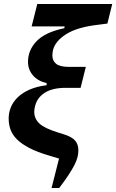

<svg xmlns="http://www.w3.org/2000/svg" viewBox="-20 -768 577 953"><path d="M273 19 223 4Q165 -13 126.5 -33Q88 -53 65 -75.5Q42 -98 32.5 -124Q23 -150 23 -180Q23 -210 34.5 -237Q46 -264 69 -286Q92 -308 127.5 -323.5Q163 -339 211 -345L212 -355Q167 -366 143 -394.5Q119 -423 119 -461Q119 -519 161.5 -563.5Q204 -608 299 -628L301 -637H137L165 -748H537L513 -651L466 -645Q363 -633 308.5 -598.5Q254 -564 243 -519Q240 -505 240 -492Q240 -466 259 -451Q278 -436 323 -436H406L380 -332H306Q240 -332 202 -307.5Q164 -283 154 -241Q152 -234 151 -227Q150 -220 150 -213Q150 -179 175.5 -155Q201 -131 269 -110L295 -102Q337 -89 353 -70Q369 -51 369 -22Q369 -6 365 11Q361 28 350 50Q339 72 320.5 100Q302 128 274 165H236Z"/></svg>

Font: IBM Plex Serif SmBld
Style: Italic
Weight: 600
Italic angle: -14°
Designer: Mike Abbink, Paul van der Laan, Pieter van Rosmalen
Foundry: Bold Monday
Version: Version 3.001